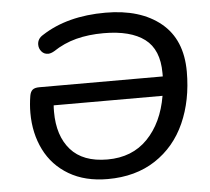

<svg xmlns="http://www.w3.org/2000/svg" viewBox="-50 -733 872 796"><g transform="rotate(-5 386.0 -335.0)"><path d="M71 -292Q71 -327 77 -363Q80 -380 89 -387.5Q98 -395 117 -395H631V-409Q631 -507 572.5 -551Q514 -595 402 -595Q339 -595 287.5 -581.5Q236 -568 191 -538Q177 -530 166 -530Q149 -530 138.5 -542.5Q128 -555 128 -571Q128 -596 152 -610Q258 -679 417 -679Q562 -679 647 -609.5Q732 -540 732 -406Q732 -287 690 -193Q648 -99 565.5 -45Q483 9 367 9Q273 9 206 -30.5Q139 -70 105 -138.5Q71 -207 71 -292ZM169 -288Q169 -188 220 -130Q271 -72 373 -72Q476 -72 540 -138Q604 -204 623 -315H170Q169 -306 169 -288Z"/></g></svg>

Font: SN Pro
Style: Italic
Weight: 400
Italic angle: -9°
Designer: Tobias Whetton
Foundry: Supernotes
Version: Version 1.003